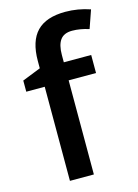

<svg xmlns="http://www.w3.org/2000/svg" viewBox="-117 -829 640 893"><g transform="rotate(-15 203.5 -382.5)"><path d="M353 -453.1H221.2V0H106V-453.1H17.1V-506.8L106 -542V-577.1Q106 -672.9 150.9 -719Q195.8 -765.1 288.1 -765.1Q348.6 -765.1 407.2 -745.1L377 -658.2Q334.5 -671.9 295.9 -671.9Q256.8 -671.9 239 -647.7Q221.2 -623.5 221.2 -575.2V-540H353Z"/></g></svg>

Font: f2_25842          
Style: Regular
Weight: 600
Foundry: Ascender Corporation
Version: Version 1.10